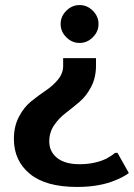

<svg xmlns="http://www.w3.org/2000/svg" viewBox="-20 -530 530 760"><path d="M347.5 -382.5Q325 -360 295 -360Q265 -360 242.5 -382.5Q220 -405 220 -435Q220 -465 242.5 -487.5Q265 -510 295 -510Q325 -510 347.5 -487.5Q370 -465 370 -435Q370 -405 347.5 -382.5ZM285 210Q161 210 98 158Q35 106 35 20Q35 -30 55 -68Q75 -106 103.5 -129Q132 -152 161 -171.5Q190 -191 210 -215.5Q230 -240 230 -270V-300H360V-270Q360 -223 341 -186.5Q322 -150 295 -127Q268 -104 240.5 -83Q213 -62 194 -34Q175 -6 175 30Q175 70 206 95Q237 120 295 120Q355 120 401 98Q425 85 435 75H445L490 155Q468 171 438 183Q375 210 285 210Z"/></svg>

Font: Scada
Style: Bold
Weight: 700
Designer: Jovanny Lemonad
Foundry: Jovanny Lemonad
Version: Version 4.100;PS 004.100;hotconv 1.0.88;makeotf.lib2.5.64775